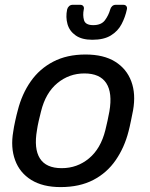

<svg xmlns="http://www.w3.org/2000/svg" viewBox="-20 -752 612 782"><path d="M226.8 10Q154.4 10 107.4 -19.1Q60.4 -48.1 41.5 -99.8Q22.5 -151.4 34.1 -217.1Q36.3 -233.6 42.1 -260.1Q47.9 -286.6 52.5 -302.9Q69.4 -369.6 105.3 -420.7Q141.1 -471.9 196.9 -500.9Q252.7 -530 328.3 -530Q402.2 -530 448.9 -500.9Q495.6 -471.9 514.7 -420.7Q533.8 -369.6 522 -302.9Q518.8 -286.6 513.4 -260.1Q508 -233.6 503.6 -217.1Q486.9 -151.4 451.3 -99.8Q415.8 -48.1 360.1 -19.1Q304.3 10 226.8 10ZM231.3 -67.1Q294.4 -67.1 342.3 -106.8Q390.2 -146.4 409.1 -222.1Q413.1 -237.1 417.9 -260Q422.7 -282.9 425.5 -297.9Q438.6 -374 412.8 -413.4Q386.9 -452.9 323.8 -452.9Q261.7 -452.9 213.7 -413.4Q165.7 -374 147 -297.9Q143 -282.9 137.8 -260Q132.6 -237.1 130.6 -222.1Q117.5 -146.4 142.5 -106.8Q167.6 -67.1 231.3 -67.1ZM356.1 -590Q313.4 -590 288.2 -607.7Q263 -625.3 254.9 -653.8Q246.9 -682.3 253.4 -713.5Q255.4 -721.5 261.4 -727Q267.4 -732.5 276.4 -732.5H306.2Q315.2 -732.5 319.2 -727Q323.2 -721.5 321.2 -713.5Q316.4 -689.9 322.2 -669.7Q328.1 -649.6 359.8 -649.6Q392.6 -649.6 407.5 -669.7Q422.4 -689.9 428.9 -713.5Q430.9 -721.5 436.9 -727Q442.9 -732.5 451.9 -732.5H481.7Q490.7 -732.5 494.7 -727Q498.7 -721.5 496.7 -713.5Q490.1 -682.3 475.2 -653.8Q460.4 -625.3 431.7 -607.7Q403.1 -590 356.1 -590Z"/></svg>

Font: Rubik Light
Style: Italic
Weight: 300
Italic angle: -12°
Designer: Hubert and Fischer
Foundry: Hubert and Fischer
Version: Version 2.300;gftools[0.9.30]